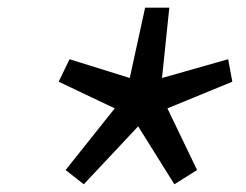

<svg xmlns="http://www.w3.org/2000/svg" viewBox="-20 -581 640 500"><path d="M198.2 -101.1 150.9 -138.2 278.8 -298.8 132.8 -368.2 161.1 -426.8 317.9 -377.9 357.9 -561H420.9L401.9 -377.9L574.2 -426.8L585 -368.2L416 -298.8L493.2 -138.2L434.1 -101.1L339.8 -252Z"/></svg>

Font: Office Code Pro Medium Italic
Style: Regular
Weight: 500
Italic angle: -9°
Designer: Nathan Rutzky & Paul D. Hunt
Foundry: Adobe Systems Incorporated
Version: Version 1.004;PS 001.004;hotconv 1.0.70;makeotf.lib2.5.58329